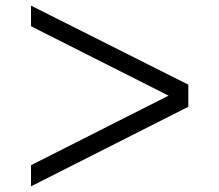

<svg xmlns="http://www.w3.org/2000/svg" viewBox="-20 -680 769 674"><path d="M641.1 -382.8V-305.2L88.9 -25.9V-100.1L571.8 -344.2L88.9 -587.9V-660.2Z"/></svg>

Font: Oakes Grotesk
Style: Italic
Weight: 400
Italic angle: -8°
Designer: Samuel Oakes
Foundry: Samuel Oakes
Version: Version 1.000;PS 001.000;hotconv 1.0.88;makeotf.lib2.5.64775